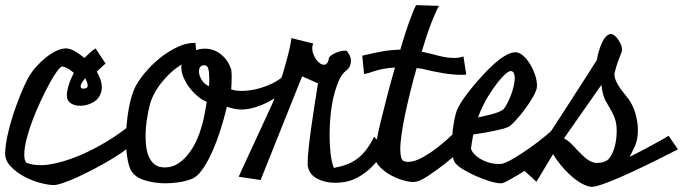

<svg xmlns="http://www.w3.org/2000/svg" viewBox="-20 -679 2650 745"><path d="M310.5 -376Q308.6 -373 300.8 -362.3Q293 -351.6 293 -343.8Q293 -335 303.7 -335H304.7Q320.3 -335.9 320.3 -346.7Q320.3 -354.5 316.4 -362.8Q312.5 -371.1 310.5 -376ZM507.8 -134.8Q500 -123 477.1 -105Q454.1 -86.9 423.3 -67.9Q392.6 -48.8 356.9 -29.8Q321.3 -10.7 288.1 4.9Q254.9 20.5 228 29.8Q201.2 39.1 188.5 39.1Q168.9 39.1 136.7 30.8Q104.5 22.5 74.2 6.3Q43.9 -9.8 22 -32.7Q0 -55.7 0 -84V-85.9Q1 -115.2 9.3 -154.3Q17.6 -193.4 30.8 -233.4Q43.9 -273.4 59.1 -311Q74.2 -348.6 87.9 -374Q100.6 -397.5 119.1 -418.5Q137.7 -439.5 157.7 -455.6Q177.7 -471.7 198.2 -481.4Q218.8 -491.2 236.3 -491.2Q238.3 -491.2 240.7 -490.7Q243.2 -490.2 245.1 -490.2Q257.8 -488.3 274.4 -478Q291 -467.8 307.6 -454.1Q318.4 -464.8 329.1 -474.6Q339.8 -484.4 350.6 -491.2L389.6 -432.6L355.5 -401.4Q364.3 -385.7 369.6 -370.6Q375 -355.5 375 -340.8Q375 -335.9 374.5 -332Q374 -328.1 373 -323.2Q365.2 -294.9 340.8 -281.7Q316.4 -268.6 292 -268.6Q272.5 -268.6 258.8 -275.9Q245.1 -283.2 241.2 -295.9Q239.3 -303.7 239.3 -308.6Q239.3 -325.2 246.6 -348.6Q253.9 -372.1 266.6 -396.5Q254.9 -406.2 243.2 -413.1Q231.4 -419.9 221.7 -420.9Q214.8 -420.9 201.2 -402.3Q187.5 -383.8 171.4 -354Q155.3 -324.2 137.7 -286.6Q120.1 -249 106 -211.4Q91.8 -173.8 83 -139.2Q74.2 -104.5 74.2 -80.1Q74.2 -55.7 82 -47.9Q87.9 -44.9 96.7 -43Q113.3 -38.1 141.6 -38.1Q165 -38.1 204.1 -47.4Q243.2 -56.6 292 -77.1Q340.8 -97.7 396 -130.9Q451.2 -164.1 508.8 -212.9Z M607.4 -30.3Q611.3 -29.3 619.1 -29.3Q648.4 -29.3 671.9 -44.9Q695.3 -60.5 712.9 -84Q730.5 -107.4 742.7 -134.3Q754.9 -161.1 760.7 -183.6Q765.6 -196.3 771.5 -224.1Q777.3 -252 782.2 -284.2Q765.6 -290 748.5 -304.2Q731.4 -318.4 716.8 -336.9Q702.1 -355.5 692.9 -377Q683.6 -398.4 683.6 -418Q683.6 -424.8 684.6 -428.7Q662.1 -415 642.1 -396.5Q622.1 -377.9 605.5 -356.9Q588.9 -335.9 577.1 -313Q565.4 -290 560.5 -268.6Q554.7 -246.1 549.8 -214.4Q544.9 -182.6 544.9 -149.4Q544.9 -127 547.9 -106.4Q550.8 -85.9 558.1 -69.8Q565.4 -53.7 577.6 -43Q589.8 -32.2 607.4 -30.3ZM772.5 -425.8Q761.7 -425.8 756.8 -418.9Q752 -412.1 752 -402.3Q752 -385.7 762.7 -368.7Q773.4 -351.6 791 -344.7Q792 -353.5 792 -361.3Q792 -369.1 792 -377Q792 -399.4 788.1 -412.6Q784.2 -425.8 773.4 -425.8ZM1085.9 -327.1Q1039.1 -289.1 995.1 -271.5Q951.2 -253.9 918 -253.9Q892.6 -253.9 860.4 -264.6Q849.6 -218.8 834.5 -171.9Q819.3 -125 801.3 -85.4Q783.2 -45.9 763.2 -18.6Q743.2 8.8 722.7 15.6Q700.2 24.4 673.8 28.3Q647.5 32.2 621.1 32.2Q577.1 32.2 538.6 19.5Q500 6.8 486.3 -21.5Q478.5 -38.1 473.6 -69.3Q468.8 -100.6 468.8 -137.7Q468.8 -167 471.7 -198.7Q474.6 -230.5 480 -259.8Q485.4 -289.1 493.7 -314Q502 -338.9 512.7 -355.5Q529.3 -382.8 554.7 -410.6Q580.1 -438.5 609.9 -460.9Q639.6 -483.4 671.9 -498Q704.1 -512.7 735.4 -512.7H738.3L741.2 -484.4Q756.8 -490.2 774.4 -490.2Q810.5 -490.2 838.4 -467.3Q866.2 -444.3 877 -409.2Q878.9 -401.4 878.9 -382.8Q878.9 -369.1 878.4 -354.5Q877.9 -339.8 877 -332Q881.8 -330.1 887.7 -329.1Q897.5 -326.2 918 -326.2Q930.7 -326.2 949.7 -328.6Q968.8 -331.1 990.7 -337.4Q1012.7 -343.8 1036.1 -355Q1059.6 -366.2 1081.1 -384.8Z M1475.6 -102.5Q1464.8 -82 1449.2 -61.5Q1433.6 -41 1413.6 -22.9Q1393.6 -4.9 1370.1 8.3Q1346.7 21.5 1321.3 26.4Q1310.5 28.3 1301.3 29.3Q1292 30.3 1282.2 30.3Q1240.2 30.3 1209 13.2Q1177.7 -3.9 1173.8 -39.1V-48.8Q1173.8 -70.3 1178.2 -109.9Q1182.6 -149.4 1189 -193.8Q1195.3 -238.3 1202.1 -281.7Q1209 -325.2 1213.9 -355.5L1152.3 -382.8L991.2 19.5L906.2 6.8Q912.1 -6.8 928.7 -43Q945.3 -79.1 965.8 -123Q986.3 -167 1006.3 -210.4Q1026.4 -253.9 1039.1 -282.2Q1049.8 -308.6 1062.5 -346.7Q1075.2 -384.8 1085.9 -422.4Q1096.7 -460 1103.5 -490.2Q1110.4 -520.5 1110.4 -531.2L1196.3 -509.8Q1193.4 -505.9 1192.4 -501.5Q1191.4 -497.1 1191.4 -492.2Q1191.4 -480.5 1195.8 -469.2Q1200.2 -458 1206.5 -448.7Q1212.9 -439.5 1221.2 -433.6Q1229.5 -427.7 1237.3 -427.7Q1243.2 -427.7 1248.5 -433.1Q1253.9 -438.5 1255.9 -452.1Q1256.8 -458 1264.2 -463.4Q1271.5 -468.8 1280.8 -473.1Q1290 -477.5 1300.3 -480Q1310.5 -482.4 1317.4 -482.4Q1327.1 -482.4 1328.1 -478.5Q1333 -471.7 1337.4 -462.4Q1341.8 -453.1 1341.8 -442.4Q1341.8 -431.6 1337.4 -421.9Q1333 -412.1 1322.3 -404.3Q1306.6 -392.6 1294.9 -366.2Q1283.2 -339.8 1274.9 -305.7Q1266.6 -271.5 1262.7 -232.4Q1258.8 -193.4 1258.8 -155.3Q1258.8 -118.2 1262.7 -84Q1266.6 -49.8 1275.4 -27.3Q1305.7 -33.2 1328.1 -42Q1350.6 -50.8 1368.7 -64.9Q1386.7 -79.1 1401.9 -99.1Q1417 -119.1 1431.6 -148.4Z M1547.9 -53.7Q1553.7 -50.8 1563.5 -50.8Q1587.9 -50.8 1619.6 -68.4Q1651.4 -85.9 1681.6 -109.9Q1711.9 -133.8 1737.3 -158.7Q1762.7 -183.6 1774.4 -197.3L1807.6 -134.8Q1797.9 -123 1769 -96.7Q1740.2 -70.3 1706.1 -43.5Q1671.9 -16.6 1639.6 4.4Q1607.4 25.4 1590.8 26.4Q1588.9 26.4 1587.9 26.9Q1586.9 27.3 1585 27.3Q1567.4 27.3 1542.5 20Q1517.6 12.7 1494.1 -0.5Q1470.7 -13.7 1453.1 -32.2Q1435.5 -50.8 1433.6 -72.3V-76.2Q1433.6 -91.8 1439.9 -127Q1446.3 -162.1 1457.5 -208.5Q1468.8 -254.9 1482.9 -309.1Q1497.1 -363.3 1512.7 -417Q1465.8 -414.1 1435.5 -403.8Q1405.3 -393.6 1392.6 -391.6L1385.7 -462.9Q1426.8 -472.7 1460 -479Q1493.2 -485.4 1533.2 -486.3Q1550.8 -546.9 1567.4 -593.3Q1584 -639.6 1594.7 -659.2L1683.6 -656.2Q1672.9 -639.6 1654.3 -591.8Q1635.7 -543.9 1616.2 -478.5Q1647.5 -471.7 1680.7 -462.9Q1713.9 -454.1 1743.2 -454.1Q1760.7 -454.1 1778.3 -460L1789.1 -389.6Q1784.2 -388.7 1778.8 -388.7Q1773.4 -388.7 1767.6 -388.7Q1739.3 -388.7 1700.2 -395Q1661.1 -401.4 1617.2 -412.1Q1608.4 -413.1 1596.7 -415Q1584 -371.1 1572.8 -325.7Q1561.5 -280.3 1552.7 -238.8Q1543.9 -197.3 1538.6 -161.1Q1533.2 -125 1533.2 -99.6Q1533.2 -80.1 1536.6 -67.9Q1540 -55.7 1547.9 -53.7Z M1961.9 -403.3Q1954.1 -403.3 1940.9 -391.6Q1927.7 -379.9 1912.6 -360.8Q1897.5 -341.8 1880.9 -316.4Q1864.3 -291 1851.6 -263.7Q1846.7 -253.9 1842.8 -244.1Q1838.9 -234.4 1835 -223.6Q1860.4 -228.5 1888.2 -235.8Q1916 -243.2 1929.7 -252Q1936.5 -256.8 1944.8 -271.5Q1953.1 -286.1 1960.4 -304.2Q1967.8 -322.3 1972.7 -342.3Q1977.5 -362.3 1977.5 -377Q1977.5 -387.7 1973.6 -395.5Q1969.7 -403.3 1961.9 -403.3ZM2178.7 -125Q2161.1 -112.3 2137.7 -96.2Q2114.3 -80.1 2088.4 -63Q2062.5 -45.9 2036.6 -29.3Q2010.7 -12.7 1988.8 0.5Q1966.8 13.7 1951.2 22Q1935.5 30.3 1930.7 31.2Q1927.7 32.2 1922.9 32.2Q1906.2 32.2 1879.4 23.9Q1852.5 15.6 1825.2 3.4Q1797.9 -8.8 1774.9 -22.9Q1752 -37.1 1744.1 -49.8Q1738.3 -60.5 1735.8 -77.6Q1733.4 -94.7 1733.4 -117.2Q1733.4 -136.7 1735.4 -158.7Q1737.3 -180.7 1740.7 -200.7Q1744.1 -220.7 1748.5 -237.3Q1752.9 -253.9 1758.8 -263.7Q1765.6 -277.3 1780.3 -298.3Q1794.9 -319.3 1814 -342.3Q1833 -365.2 1854.5 -388.7Q1876 -412.1 1897.5 -431.2Q1918.9 -450.2 1939 -462.4Q1959 -474.6 1974.6 -475.6Q1975.6 -475.6 1976.1 -476.1Q1976.6 -476.6 1978.5 -476.6Q1994.1 -476.6 2009.8 -462.9Q2025.4 -449.2 2037.1 -429.7Q2048.8 -410.2 2056.2 -388.2Q2063.5 -366.2 2063.5 -348.6Q2063.5 -339.8 2062.5 -335.9Q2058.6 -320.3 2044.9 -297.4Q2031.2 -274.4 2014.6 -252.4Q1998 -230.5 1982.4 -213.4Q1966.8 -196.3 1959 -190.4Q1953.1 -185.5 1938 -181.2Q1922.9 -176.8 1902.8 -172.4Q1882.8 -168 1860.4 -164.1Q1837.9 -160.2 1816.4 -157.2Q1812.5 -137.7 1810.5 -123.5Q1808.6 -109.4 1807.6 -103.5Q1809.6 -92.8 1819.3 -82Q1829.1 -71.3 1843.8 -62.5Q1858.4 -53.7 1876.5 -48.3Q1894.5 -43 1913.1 -43Q1917 -43 1921.4 -43Q1925.8 -43 1929.7 -43.9Q1947.3 -48.8 1976.6 -66.4Q2005.9 -84 2037.6 -106.4Q2069.3 -128.9 2098.1 -152.8Q2127 -176.8 2142.6 -195.3Z M2297.9 -46.9Q2308.6 -46.9 2320.3 -49.8Q2322.3 -50.8 2324.7 -51.8Q2327.1 -52.7 2330.1 -53.7Q2340.8 -58.6 2349.1 -71.8Q2357.4 -85 2362.8 -101.6Q2368.2 -118.2 2370.6 -136.7Q2373 -155.3 2373 -171.9Q2373 -190.4 2369.6 -205.6Q2366.2 -220.7 2359.9 -233.9Q2353.5 -247.1 2346.2 -259.3Q2338.9 -271.5 2332 -284.2Q2323.2 -299.8 2319.3 -316.4Q2315.4 -333 2313.5 -349.6L2168 -141.6Q2183.6 -134.8 2197.3 -120.6Q2210.9 -106.4 2225.1 -91.3Q2239.3 -76.2 2254.9 -63.5Q2270.5 -50.8 2290 -46.9ZM2610.4 -99.6Q2604.5 -96.7 2581.1 -84.5Q2557.6 -72.3 2524.9 -56.2Q2492.2 -40 2454.1 -22Q2416 -3.9 2380.9 11.2Q2345.7 26.4 2317.4 36.1Q2289.1 45.9 2276.4 45.9H2273.4Q2255.9 43.9 2234.9 31.7Q2213.9 19.5 2193.8 1.5Q2173.8 -16.6 2155.8 -38.6Q2137.7 -60.5 2126 -81.1L2061.5 26.4L2012.7 -18.6Q2024.4 -32.2 2046.4 -63.5Q2068.4 -94.7 2095.2 -135.3Q2122.1 -175.8 2151.4 -221.2Q2180.7 -266.6 2208.5 -309.6Q2236.3 -352.5 2259.3 -388.7Q2282.2 -424.8 2295.9 -446.3Q2301.8 -481.4 2314.9 -511.2Q2328.1 -541 2346.7 -546.9H2351.6Q2357.4 -546.9 2364.7 -541Q2372.1 -535.2 2378.4 -525.9Q2384.8 -516.6 2389.2 -506.3Q2393.6 -496.1 2393.6 -487.3Q2393.6 -482.4 2392.6 -478.5Q2386.7 -463.9 2378.9 -442.9Q2371.1 -421.9 2366.2 -401.4Q2364.3 -395.5 2364.3 -390.6Q2364.3 -376 2372.1 -360.8Q2379.9 -345.7 2390.1 -331.5Q2400.4 -317.4 2410.6 -305.2Q2420.9 -293 2425.8 -284.2Q2441.4 -257.8 2448.2 -229Q2455.1 -200.2 2455.1 -173.8Q2455.1 -157.2 2452.6 -142.6Q2450.2 -127.9 2445.3 -116.2Q2445.3 -115.2 2441.9 -108.4Q2438.5 -101.6 2434.6 -93.3Q2430.7 -85 2427.2 -78.1Q2423.8 -71.3 2423.8 -70.3Q2457 -87.9 2487.3 -103.5Q2512.7 -117.2 2537.6 -130.9Q2562.5 -144.5 2574.2 -152.3Z"/></svg>

Font: Miniver
Style: Regular
Weight: 400
Designer: Dathan Boardman
Foundry: Open Window
Version: Version 1.000